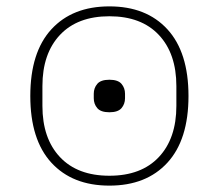

<svg xmlns="http://www.w3.org/2000/svg" viewBox="-20 -570 686 602"><path d="M323 -218Q296 -218 285 -231Q274 -244 274 -262V-276Q274 -294 285 -307Q296 -320 323 -320Q350 -320 361 -307Q372 -294 372 -276V-262Q372 -244 361 -231Q350 -218 323 -218ZM323 -19Q423 -19 478 -77.5Q533 -136 533 -238V-300Q533 -402 478 -460.5Q423 -519 323 -519Q223 -519 168 -460.5Q113 -402 113 -300V-238Q113 -136 168 -77.5Q223 -19 323 -19ZM323 12Q207 12 141 -60Q75 -132 75 -269Q75 -406 141 -478Q207 -550 323 -550Q439 -550 505 -478Q571 -406 571 -269Q571 -132 505 -60Q439 12 323 12Z"/></svg>

Font: IBM Plex Sans Thai ExtLt
Style: Regular
Weight: 200
Designer: Mike Abbink, Paul van der Laan, Pieter van Rosmalen, Ben Mitchell, Mark Frömberg
Foundry: Bold Monday
Version: Version 1.2